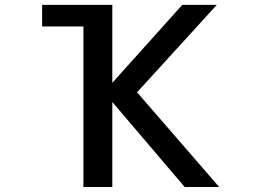

<svg xmlns="http://www.w3.org/2000/svg" viewBox="-20 -751 1040 772"><path d="M149.4 -731.4H431.6V-418L712.9 -731.4H851.6L531.2 -379.9L861.3 1H722.7L431.6 -340.8V1H315.4V-644.5H149.4Z"/></svg>

Font: Gen Shin Gothic Monospace Medium
Style: Regular
Weight: 500
Designer: [Source Han Sans]
Ryoko NISHIZUKA  (kana & ideographs); Paul D. Hunt (Latin, Greek & Cyrillic); Wenlong ZHANG  (bopomofo
Version: Version 1.002.20150607